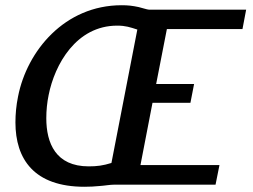

<svg xmlns="http://www.w3.org/2000/svg" viewBox="-20 -706 966 734"><path d="M39 -238C39 -98 110 8 303 8C326 8 339 7 362 5C379 4 400 0 416 0H804L819 -75H517L563 -313H708L722 -385H577L618 -595H907L921 -669H550C543 -669 520 -677 510 -679C486 -684 470 -686 445 -686C227 -686 83 -511 49 -337C42 -303 39 -269 39 -238ZM157 -254C157 -284 160 -314 166 -343C189 -459 271 -608 428 -608C460 -608 477 -602 505 -593L406 -83C374 -73 351 -70 319 -70C193 -70 157 -159 157 -254Z"/></svg>

Font: KpSans
Style: BoldItalic
Weight: 700
Italic angle: -11°
Version: Version 0.66